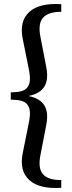

<svg xmlns="http://www.w3.org/2000/svg" viewBox="-20 -786 361 962"><path d="M287 155Q176 162 126 115.5Q76 69 94 -19L126 -179Q136 -231 121 -256.5Q106 -282 62 -285L34 -287V-323L62 -325Q106 -328 121 -353.5Q136 -379 126 -431L94 -591Q76 -679 126 -725.5Q176 -772 287 -765V-727Q222 -727 195.5 -697Q169 -667 183 -599L212 -449Q224 -386 201.5 -351Q179 -316 122 -305Q179 -294 201.5 -259Q224 -224 212 -161L183 -11Q169 57 195.5 87Q222 117 287 116Z"/></svg>

Font: Hedvig Letters Serif 14pt
Style: Regular
Weight: 400
Designer: Alexander Örn & Tor Weibull
Foundry: Kanon Foundry
Version: Version 1.000; ttfautohint (v1.8.4.7-5d5b)